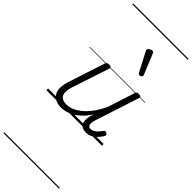

<svg xmlns="http://www.w3.org/2000/svg" viewBox="-468 -1046 1581 1581"><g transform="rotate(45 323.0 -255.0)"><path d="M186 17Q139 17 107 -4.5Q75 -26 67 -68.5Q59 -111 80 -175L184 -494Q189 -506 195.5 -510.5Q202 -515 215 -515Q232 -515 238 -509Q244 -503 240 -491L133 -167Q119 -125 121 -94.5Q123 -64 142.5 -48.5Q162 -33 200 -33Q228 -33 260.5 -45.5Q293 -58 327 -85.5Q361 -113 393.5 -156.5Q426 -200 455 -262L530 -495Q534 -508 540 -512Q546 -516 559 -516Q576 -516 582.5 -510.5Q589 -505 585 -493L461 -113Q453 -87 452 -68Q451 -49 459 -40Q467 -31 483 -31Q499 -31 515 -40.5Q531 -50 544.5 -64.5Q558 -79 568 -93Q572 -101 579 -104Q586 -107 597 -100Q608 -94 609 -86.5Q610 -79 605 -71Q593 -51 574.5 -31Q556 -11 531 3Q506 17 476 17Q452 17 435.5 9Q419 1 410 -13.5Q401 -28 400 -49Q399 -70 404 -97L415 -132Q387 -90 357 -61Q327 -32 296.5 -15Q266 2 238 9.5Q210 17 186 17ZM454 -628Q450 -628 446 -630Q442 -632 438 -639L350 -808Q348 -812 347.5 -815Q347 -818 347 -822Q349 -829 355.5 -834.5Q362 -840 371 -844Q380 -848 387 -848Q398 -848 406 -832L477 -659Q479 -655 479 -652Q479 -649 479 -646Q478 -637 470 -632.5Q462 -628 454 -628ZM0 490H646V500H0ZM0 -20H646V0H0ZM0 -505H646V-500H0ZM0 -1010H646V-1000H0Z"/></g></svg>

Font: Playwrite BE VLG Guides
Style: Regular
Weight: 400
Designer: Veronika Burian, José Scaglione
Foundry: TypeTogether
Version: Version 1.003